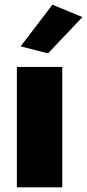

<svg xmlns="http://www.w3.org/2000/svg" viewBox="-20 -800 372 820"><path d="M52 0V-514H246V0ZM185 -572 68 -602 204 -780 332 -727Z"/></svg>

Font: Special Gothic Expanded One
Style: Regular
Weight: 400
Designer: Alistair McCready
Foundry: Monolith
Version: Version 1.010; ttfautohint (v1.8.4.7-5d5b)